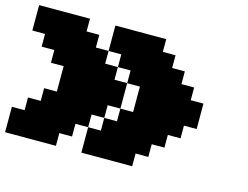

<svg xmlns="http://www.w3.org/2000/svg" viewBox="-88 -893 1177 912"><g transform="rotate(15 500.0 -437.5)"><path d="M375 -125H625V-187.5H687.5V-250H750V-312.5H812.5V-375H875V-500H812.5V-562.5H750V-625H687.5V-687.5H625V-750H375V-625H312.5V-687.5H250V-750H0V-625H62.5V-562.5H125V-500H187.5V-375H125V-312.5H62.5V-250H0V-125H250V-187.5H312.5V-250H375ZM437.5 -250H375V-312.5H437.5ZM500 -312.5H437.5V-375H500ZM562.5 -375H500V-500H437.5V-562.5H375V-625H437.5V-562.5H500V-500H562.5Z"/></g></svg>

Font: Faithful 32x
Style: Bold
Weight: 400
Foundry: Faithful Resource Pack
Version: Version 1.0; January 27, 2023